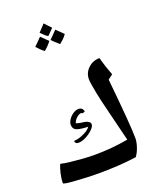

<svg xmlns="http://www.w3.org/2000/svg" viewBox="-179 -1106 975 1206"><g transform="rotate(-20 309.0 -503.0)"><path d="M264 -1Q199 -1 116 -7Q34 -12 34 -20Q34 -49 42 -84Q50 -119 60 -140Q86 -134 125 -129.5Q164 -125 205.5 -122Q247 -119 283 -119Q341 -119 397 -124Q453 -129 508 -139Q484 -235 470.5 -290.5Q457 -346 452 -366Q446 -388 439 -419Q432 -450 425.5 -482Q419 -514 415 -540Q411 -566 411 -577Q411 -620 442.5 -650Q474 -680 519 -680Q528 -646 538 -615.5Q548 -585 559 -557L527 -533Q543 -374 551 -273.5Q559 -173 559 -130Q559 -105 548 -72Q537 -39 520 -17Q462 -9 398.5 -5Q335 -1 264 -1ZM214 -225Q202 -225 196.5 -231Q191 -237 191 -245Q217 -247 241.5 -256.5Q266 -266 283 -277Q291 -283 296.5 -288.5Q302 -294 305 -299Q258 -300 232 -309Q206 -318 206 -348Q206 -364 218 -382Q230 -400 248.5 -412.5Q267 -425 285 -425Q312 -425 318 -397L302 -390Q297 -395 291 -395Q283 -395 271.5 -387.5Q260 -380 251 -368.5Q242 -357 239 -346Q256 -339 282 -336.5Q308 -334 321 -324Q331 -318 331 -306Q331 -292 312 -273Q293 -254 265.5 -239.5Q238 -225 214 -225ZM317 -847Q299 -862 287.5 -873.5Q276 -885 269 -892L295 -918L319 -943L366 -897Q356 -882 343.5 -870Q331 -858 317 -847ZM212 -839Q198 -849 186.5 -860.5Q175 -872 164 -884Q169 -889 180 -899.5Q191 -910 214 -934L260 -889Q247 -872 236 -861Q225 -850 212 -839ZM265 -920Q256 -923 244.5 -934.5Q233 -946 220 -958Q231 -971 242 -981.5Q253 -992 263 -1005L305 -961Q289 -945 278.5 -933.5Q268 -922 265 -920Z"/></g></svg>

Font: Noto Naskh Arabic
Style: Regular
Weight: 400
Designer: Monotype Design Team, David Williams, Mohamad Dakak and Nizar Qandah
Foundry: Monotype Imaging Inc.
Version: Version 2.013